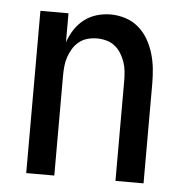

<svg xmlns="http://www.w3.org/2000/svg" viewBox="-44 -570 587 613"><g transform="rotate(5 250.0 -264.0)"><path d="M62 0V-520H152V-427Q159 -448 171.5 -467.5Q184 -487 202 -501Q220 -515 242 -521.5Q264 -528 287 -528Q311 -528 334.5 -520.5Q358 -513 376.5 -497Q395 -481 407 -460Q419 -439 426 -415.5Q433 -392 435.5 -368Q438 -344 438 -320V0H348V-320Q348 -335 346.5 -350.5Q345 -366 340 -380.5Q335 -395 327 -408Q319 -421 307 -430.5Q295 -440 280 -444Q265 -448 250 -448Q235 -448 220 -444Q205 -440 193 -430.5Q181 -421 173 -408Q165 -395 160 -380.5Q155 -366 153.5 -350.5Q152 -335 152 -320V0Z"/></g></svg>

Font: Iosevka Medium
Style: Regular
Weight: 500
Monospace: yes
Designer: Belleve Invis
Foundry: Belleve Invis
Version: Version 32.5.0; ttfautohint (v1.8.4)